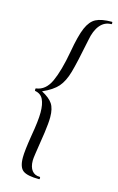

<svg xmlns="http://www.w3.org/2000/svg" viewBox="-128 -777 579 946"><g transform="rotate(15 161.5 -304.0)"><path d="M69 34Q69 0 82 -80Q96 -159 96 -202Q96 -244 84 -268.5Q72 -293 43 -298Q41 -298 41 -304.5Q41 -311 43 -311Q92 -317 117.5 -373Q143 -429 161 -529Q176 -615 193.5 -655.5Q211 -696 239 -710.5Q267 -725 320 -725Q323 -725 323 -719Q323 -713 320 -713Q286 -713 263 -685.5Q240 -658 231 -607Q207 -487 192.5 -436Q178 -385 153 -356.5Q128 -328 76 -305Q116 -284 132 -260Q148 -236 148 -192Q148 -163 141 -112.5Q134 -62 124 -1Q120 25 120 36Q120 69 134 87Q148 105 174 105Q177 105 177 111Q177 117 174 117Q114 117 91.5 100.5Q69 84 69 34Z"/></g></svg>

Font: Cormorant Infant
Style: Italic
Weight: 400
Italic angle: -10°
Designer: Christian Thalmann (Catharsis Fonts)
Foundry: Catharsis Fonts
Version: Version 4.000